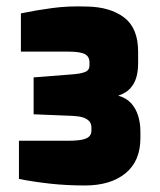

<svg xmlns="http://www.w3.org/2000/svg" viewBox="-20 -844 491 588"><path d="M240 -276Q184 -276 134 -281.5Q84 -287 38 -296V-413H189Q217 -413 232.5 -416.5Q248 -420 254 -427Q260 -434 260 -444V-453Q260 -465 253.5 -472.5Q247 -480 235 -484Q223 -488 205 -489L83 -494V-607L198 -616Q227 -618 240.5 -623.5Q254 -629 254 -643V-653Q254 -671 239.5 -678.5Q225 -686 187 -686H44V-803Q92 -813 141 -819.5Q190 -826 245 -824Q317 -823 360 -790.5Q403 -758 403 -686V-650Q403 -626 397.5 -607Q392 -588 379 -573.5Q366 -559 342 -551Q367 -544 381.5 -528Q396 -512 403 -489.5Q410 -467 410 -441V-421Q410 -351 364.5 -313.5Q319 -276 240 -276Z"/></svg>

Font: Exo Thin ExtraBold
Style: Regular
Weight: 800
Version: Version 2.000